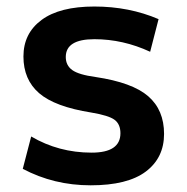

<svg xmlns="http://www.w3.org/2000/svg" viewBox="-20 -550 564 580"><path d="M48.8 -40 74.2 -137.7Q157.2 -88.9 256.8 -88.9Q343.8 -88.9 343.8 -147.5Q343.8 -174.8 326.2 -188Q308.6 -201.2 255.9 -210Q145.5 -227.5 98.1 -268.6Q50.8 -309.6 50.8 -379.4Q50.8 -449.2 105.5 -489.7Q160.2 -530.3 265.1 -530.3Q370.1 -530.3 459 -492.2L433.6 -393.6Q351.6 -431.6 265.1 -431.6Q178.7 -431.6 178.7 -377.9Q178.7 -352.5 198.2 -338.4Q217.8 -324.2 268.6 -317.4Q379.9 -300.8 427.7 -259.3Q475.6 -217.8 475.6 -145.5Q475.6 -73.2 420.4 -31.7Q365.2 9.8 253.9 9.8Q142.6 9.8 48.8 -40Z"/></svg>

Font: GenEi M Gothic v2 Bold
Style: Regular
Weight: 700
Version: Version 2.0